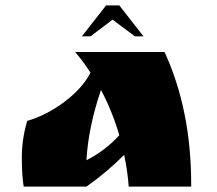

<svg xmlns="http://www.w3.org/2000/svg" viewBox="-20 -693 807 713"><path d="M81 -244Q153 -265 219.5 -315Q286 -365 316 -423Q289 -465 259 -500H591Q690 -285 690 -8V0H458Q454 -57 441 -118Q379 -55 301 0H68Q61 -41 61 -108.5Q61 -176 81 -244ZM423 -191Q397 -280 355 -359Q308 -221 301 -98Q373 -135 423 -191ZM284 -558 374 -673H423L513 -558H481L398 -620L316 -558Z"/></svg>

Font: Ruslan Display
Style: Regular
Weight: 400
Version: Version 1.001